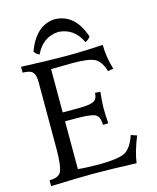

<svg xmlns="http://www.w3.org/2000/svg" viewBox="-131 -992 882 1082"><g transform="rotate(-15 310.0 -451.5)"><path d="M529.3 0Q379.4 -5.9 275.4 -5.9Q205.1 -5.9 30.8 0V-34.2Q89.4 -34.2 101.3 -69.1Q113.3 -104 114.3 -181.2V-585Q114.3 -627 99.1 -643.1Q84 -659.2 41 -659.2V-693.4Q207 -686.5 302.7 -686.5Q406.7 -686.5 517.6 -693.4Q517.6 -622.6 540.5 -548.8L508.3 -543Q490.2 -603.5 455.3 -621.1Q420.4 -638.7 324.7 -638.7L201.2 -636.7V-384.3H292.5Q356 -384.3 380.1 -395.3Q404.3 -406.2 405.8 -443.8L436.5 -441.9Q429.7 -382.3 429.7 -346.2Q429.7 -317.4 433.6 -258.8L402.3 -257.8Q402.3 -308.1 375.2 -320.3Q348.1 -332.5 269.5 -332.5H201.2V-53.7Q250.5 -48.3 322.8 -48.3Q428.7 -48.3 470.9 -67.1Q513.2 -85.9 538.6 -162.1L572.8 -150.4Q538.6 -66.4 529.3 0ZM293 -903.3Q410.6 -900.4 458 -758.8Q447.3 -742.2 427.7 -733.4Q386.7 -823.2 294.9 -829.1Q202.6 -824.2 160.2 -733.4Q140.1 -741.2 130.9 -758.8Q183.6 -898.4 293 -903.3Z"/></g></svg>

Font: Kelvinch
Style: Regular
Weight: 400
Designer: Paul James MIller
Foundry: High-Logic / Made with FontCreator
Version: Version 3.30 September 23, 2016